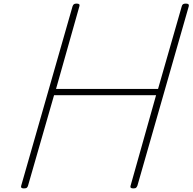

<svg xmlns="http://www.w3.org/2000/svg" viewBox="-20 -1035 1072 1069"><path d="M113 14Q93 14 98 -1L384 -1000Q387 -1008 391.5 -1011.5Q396 -1015 407 -1015Q427 -1015 422 -1000L292 -540H860L992 -1000Q994 -1008 999 -1011.5Q1004 -1015 1015 -1015Q1035 -1015 1031 -1000L745 -1Q742 6 738 10Q734 14 722 14Q702 14 707 -1L849 -505H281L136 -1Q134 6 129.5 10Q125 14 113 14Z"/></svg>

Font: Playwrite AU QLD Thin
Style: Regular
Weight: 250
Designer: Veronika Burian, José Scaglione
Foundry: TypeTogether
Version: Version 1.002